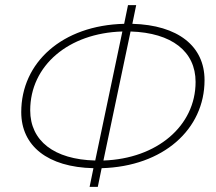

<svg xmlns="http://www.w3.org/2000/svg" viewBox="-20 -730 844 750"><path d="M330 0H362L377 -73C618 -80 779 -225 779 -417C779 -550 675 -632 497 -637L512 -710H480L465 -637C223 -631 63 -486 63 -292C63 -160 166 -77 345 -73ZM98 -299C98 -474 248 -601 458 -607L352 -103C191 -107 98 -180 98 -299ZM744 -410C744 -238 593 -110 384 -103L490 -607C651 -602 744 -529 744 -410Z"/></svg>

Font: Geist Thin
Style: Italic
Weight: 100
Italic angle: -12°
Designer: Basement.studio, Andrés Briganti, Mateo Zaragoza
Foundry: Basement.studio, Vercel, Andrés Briganti, Guido Ferreyra, Mateo Zaragoza
Version: Version 1.500